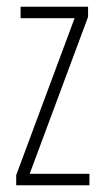

<svg xmlns="http://www.w3.org/2000/svg" viewBox="-20 -549 307 569"><path d="M245 0V-34H68L241 -499V-529H41V-495H201L28 -30V0Z"/></svg>

Font: Noto Sans Ethiopic ExtraCondensed ExtraLight
Style: Regular
Weight: 200
Width: 2
Designer: Monotype Design Team
Foundry: Monotype Imaging Inc.
Version: Version 2.102